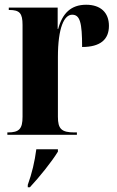

<svg xmlns="http://www.w3.org/2000/svg" viewBox="-20 -568 491 809"><path d="M11 0H304V-10H294C239 -10 224 -25 224 -76V-327C224 -453 251 -506 284 -506C317 -506 326 -473 326 -370C402 -370 439 -401 439 -459C439 -515 404 -548 343 -548C279 -548 243 -512 225 -446H223V-536H17V-526H19C63 -526 75 -512 75 -463V-76C75 -25 61 -10 13 -10H11ZM97 211V221H106C146 178 197 115 224 71V61H133C126 114 115 161 97 211Z"/></svg>

Font: Noto Serif Display ExtraCondensed ExtraBold
Style: Regular
Weight: 800
Width: 2
Designer: Monotype Design Team
Foundry: Monotype Imaging Inc.
Version: Version 2.009